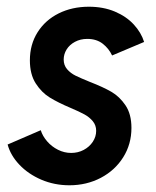

<svg xmlns="http://www.w3.org/2000/svg" viewBox="-20 -549 469 577"><path d="M2.9 -114.7 102.5 -157.7Q107.9 -140.1 121.6 -124.3Q135.3 -108.4 154.3 -98.9Q173.3 -89.4 193.8 -89.4Q214.4 -89.4 231.4 -98.4Q248.5 -107.4 258.8 -122.8Q269 -138.2 269 -155.8Q269 -172.4 259 -184.6Q249 -196.8 233.9 -205.1Q218.8 -213.4 192.4 -224.6Q154.3 -240.7 129.6 -255.9Q105 -271 87.4 -298.3Q69.8 -325.7 69.8 -367.7Q69.8 -415.5 93 -452.1Q116.2 -488.8 156.5 -508.8Q196.8 -528.8 247.1 -528.8Q290.5 -528.8 325.2 -514.2Q359.9 -499.5 382.1 -475.3Q404.3 -451.2 413.1 -422.9L316.9 -382.3Q307.1 -403.3 288.6 -417.7Q270 -432.1 242.2 -432.1Q221.7 -432.1 205.3 -423.3Q189 -414.6 180.2 -400.4Q171.4 -386.2 171.4 -370.1Q171.4 -353 181.6 -341.1Q191.9 -329.1 207.3 -321.5Q222.7 -314 250.5 -302.7Q289.6 -287.6 314.5 -273.2Q339.4 -258.8 357.2 -232.4Q375 -206.1 375 -164.6Q375 -115.7 350.3 -76.4Q325.7 -37.1 283 -14.6Q240.2 7.8 188.5 7.8Q143.6 7.8 104.2 -9Q64.9 -25.9 38.3 -54Q11.7 -82 2.9 -114.7Z"/></svg>

Font: Reddit Sans Vanilla SemiBold
Style: Italic
Weight: 600
Italic angle: -11.25°
Designer: Stephen Hutchings
Version: Version 1.013